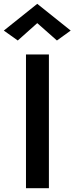

<svg xmlns="http://www.w3.org/2000/svg" viewBox="-58 -985 390 1005"><path d="M137 -864 35 -773 -38 -825 137 -965 312 -825 240 -773ZM78 -700H198V0H78Z"/></svg>

Font: Jost* Medium
Style: Regular
Weight: 500
Version: Version 3.7